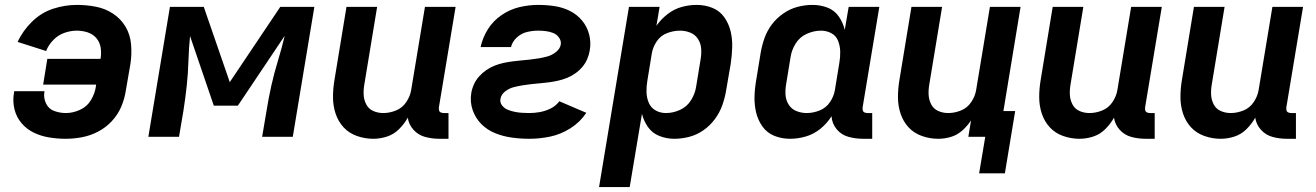

<svg xmlns="http://www.w3.org/2000/svg" viewBox="-20 -558 5368 783"><path d="M248 8Q281 8 315 1.5Q349 -5 380.5 -21.5Q412 -38 436.5 -64.5Q461 -91 474.5 -123Q488 -155 493 -188L512 -298Q518 -338 514.5 -377.5Q511 -417 492 -449Q473 -481 441.5 -502Q410 -523 371.5 -530.5Q333 -538 293 -538Q245 -538 197 -522.5Q149 -507 111 -470Q73 -433 52 -387L168 -350Q178 -375 197.5 -395Q217 -415 242.5 -424Q268 -433 293 -433Q316 -433 337.5 -426Q359 -419 373 -402.5Q387 -386 390.5 -363.5Q394 -341 390 -318H173L156 -213H372L371 -205Q367 -177 351 -150Q335 -123 306 -110Q277 -97 249 -97Q224 -97 201 -105.5Q178 -114 167.5 -136.5Q157 -159 161 -183Q161 -185 162 -186H38Q37 -183 37 -180Q31 -145 39 -112.5Q47 -80 68 -55.5Q89 -31 118 -17Q147 -3 180.5 2.5Q214 8 248 8Z M585 0H710L728 -106Q736 -157 741.5 -208Q747 -259 748.5 -310Q750 -361 755 -411L852 -127H950L1141 -412Q1129 -361 1113.5 -310.5Q1098 -260 1086.5 -208.5Q1075 -157 1067 -106L1049 0H1174L1262 -530H1123L917 -223L811 -530H673Z M1502 8Q1530 8 1558 -1Q1586 -10 1607.5 -31.5Q1629 -53 1643 -78Q1647 -50 1666.5 -28.5Q1686 -7 1714 0.5Q1742 8 1772 8H1809V-97H1790Q1783 -97 1777.5 -99.5Q1772 -102 1770.5 -108Q1769 -114 1770 -121L1838 -530H1713L1657 -192Q1653 -166 1637 -142Q1621 -118 1595 -107.5Q1569 -97 1543 -97Q1521 -97 1502 -105.5Q1483 -114 1473.5 -132.5Q1464 -151 1463 -172Q1462 -193 1466 -215L1518 -530H1393L1344 -232Q1338 -197 1338 -162Q1338 -127 1348.5 -95Q1359 -63 1381 -39Q1403 -15 1435.5 -3.5Q1468 8 1502 8Z M2139 8Q2181 8 2224 -1Q2267 -10 2306.5 -35Q2346 -60 2371 -98L2261 -145Q2247 -126 2225.5 -115.5Q2204 -105 2182 -101Q2160 -97 2139 -97Q2124 -97 2108.5 -98Q2093 -99 2078.5 -102Q2064 -105 2050.5 -110.5Q2037 -116 2027.5 -128Q2018 -140 2021 -155Q2024 -173 2040.5 -185.5Q2057 -198 2075 -202.5Q2093 -207 2111 -210Q2129 -213 2147.5 -215Q2166 -217 2184 -218.5Q2202 -220 2220 -222.5Q2238 -225 2256 -229Q2274 -233 2291.5 -240Q2309 -247 2325 -258Q2341 -269 2354 -284Q2367 -299 2374.5 -316.5Q2382 -334 2385 -352Q2391 -386 2382.5 -418Q2374 -450 2353.5 -474.5Q2333 -499 2304 -513.5Q2275 -528 2242 -533Q2209 -538 2175 -538Q2137 -538 2098.5 -529Q2060 -520 2025.5 -496.5Q1991 -473 1969.5 -438.5Q1948 -404 1940 -366H2064Q2069 -388 2087.5 -405Q2106 -422 2129 -427.5Q2152 -433 2175 -433Q2191 -433 2206.5 -431Q2222 -429 2236 -423.5Q2250 -418 2259.5 -405Q2269 -392 2267 -377Q2264 -359 2247.5 -346Q2231 -333 2213 -328Q2195 -323 2177 -320Q2159 -317 2141 -315Q2123 -313 2105 -311.5Q2087 -310 2068.5 -307.5Q2050 -305 2032 -301Q2014 -297 1996.5 -290Q1979 -283 1963 -272Q1947 -261 1934 -246.5Q1921 -232 1913 -214.5Q1905 -197 1902 -179Q1896 -143 1907.5 -109.5Q1919 -76 1943 -52Q1967 -28 1999 -15Q2031 -2 2066.5 3Q2102 8 2139 8Z M2423 205H2548L2598 -94Q2605 -65 2622.5 -40Q2640 -15 2669 -3.5Q2698 8 2730 8Q2760 8 2791 0Q2822 -8 2849 -27Q2876 -46 2895.5 -72.5Q2915 -99 2925.5 -128.5Q2936 -158 2941 -188L2960 -298Q2965 -332 2966 -365.5Q2967 -399 2959.5 -430.5Q2952 -462 2933.5 -488Q2915 -514 2885 -526Q2855 -538 2821 -538Q2790 -538 2759.5 -529.5Q2729 -521 2702.5 -500.5Q2676 -480 2657 -453L2670 -530H2545ZM2696 -97Q2672 -97 2653 -108Q2634 -119 2625.5 -139.5Q2617 -160 2616.5 -183Q2616 -206 2620 -229L2638 -339Q2642 -365 2658 -389Q2674 -413 2700.5 -423Q2727 -433 2753 -433Q2775 -433 2795 -425Q2815 -417 2826.5 -399Q2838 -381 2839.5 -359.5Q2841 -338 2837 -315L2819 -205Q2815 -177 2798.5 -150Q2782 -123 2753.5 -110Q2725 -97 2696 -97Z M3202 8Q3234 8 3266.5 -1.5Q3299 -11 3326 -33Q3353 -55 3371 -84Q3373 -54 3392 -31Q3411 -8 3440 0Q3469 8 3500 8H3537V-97H3518Q3511 -97 3505.5 -99.5Q3500 -102 3498.5 -108Q3497 -114 3498 -121L3566 -530H3441L3425 -436Q3418 -466 3400.5 -491Q3383 -516 3354.5 -527Q3326 -538 3293 -538Q3263 -538 3232.5 -530Q3202 -522 3174.5 -503Q3147 -484 3127.5 -458Q3108 -432 3097.5 -402Q3087 -372 3082 -342L3064 -232Q3058 -198 3057 -164.5Q3056 -131 3063.5 -99.5Q3071 -68 3089.5 -42Q3108 -16 3138 -4Q3168 8 3202 8ZM3270 -97Q3248 -97 3228 -105Q3208 -113 3196.5 -131Q3185 -149 3183.5 -170.5Q3182 -192 3186 -215L3204 -325Q3208 -353 3224.5 -380Q3241 -407 3270 -420Q3299 -433 3328 -433Q3351 -433 3370.5 -422.5Q3390 -412 3398 -391Q3406 -370 3406.5 -347.5Q3407 -325 3403 -302L3385 -192Q3381 -166 3365 -142Q3349 -118 3322.5 -107.5Q3296 -97 3270 -97Z M3973 149H4078L4120 -105H4072L4142 -530H4017L3961 -192Q3957 -166 3941 -142Q3925 -118 3899 -107.5Q3873 -97 3847 -97Q3825 -97 3806 -105.5Q3787 -114 3777.5 -132.5Q3768 -151 3767 -172Q3766 -193 3770 -215L3822 -530H3697L3648 -232Q3642 -197 3642 -162Q3642 -127 3652.5 -95Q3663 -63 3685 -39Q3707 -15 3739.5 -3.5Q3772 8 3806 8Q3832 8 3857.5 0.5Q3883 -7 3904 -25.5Q3925 -44 3940 -67L3929 0H3998Z M4382 8Q4410 8 4438 -1Q4466 -10 4487.5 -31.5Q4509 -53 4523 -78Q4527 -50 4546.5 -28.5Q4566 -7 4594 0.5Q4622 8 4652 8H4689V-97H4670Q4663 -97 4657.5 -99.5Q4652 -102 4650.5 -108Q4649 -114 4650 -121L4718 -530H4593L4537 -192Q4533 -166 4517 -142Q4501 -118 4475 -107.5Q4449 -97 4423 -97Q4401 -97 4382 -105.5Q4363 -114 4353.5 -132.5Q4344 -151 4343 -172Q4342 -193 4346 -215L4398 -530H4273L4224 -232Q4218 -197 4218 -162Q4218 -127 4228.5 -95Q4239 -63 4261 -39Q4283 -15 4315.5 -3.5Q4348 8 4382 8Z M4958 8Q4986 8 5014 -1Q5042 -10 5063.5 -31.5Q5085 -53 5099 -78Q5103 -50 5122.5 -28.5Q5142 -7 5170 0.5Q5198 8 5228 8H5265V-97H5246Q5239 -97 5233.5 -99.5Q5228 -102 5226.5 -108Q5225 -114 5226 -121L5294 -530H5169L5113 -192Q5109 -166 5093 -142Q5077 -118 5051 -107.5Q5025 -97 4999 -97Q4977 -97 4958 -105.5Q4939 -114 4929.5 -132.5Q4920 -151 4919 -172Q4918 -193 4922 -215L4974 -530H4849L4800 -232Q4794 -197 4794 -162Q4794 -127 4804.5 -95Q4815 -63 4837 -39Q4859 -15 4891.5 -3.5Q4924 8 4958 8Z"/></svg>

Font: Iosevka Sparkle
Style: Bold Italic
Weight: 700
Italic angle: -9°
Designer: Belleve Invis
Foundry: Belleve Invis
Version: Version 4.5.0; ttfautohint (v1.8.3)